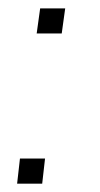

<svg xmlns="http://www.w3.org/2000/svg" viewBox="-20 -440 240 460"><path d="M87.9 -60.1 81.1 0H21L27.8 -60.1ZM136.2 -419.9 127.9 -359.9H67.9L76.2 -419.9Z"/></svg>

Font: Cooper Hewitt
Style: Light Italic
Weight: 704
Designer: Village Type and Design LLC
Foundry: Cooper Hewitt Smithsonian Design Museum
Version: 1.000